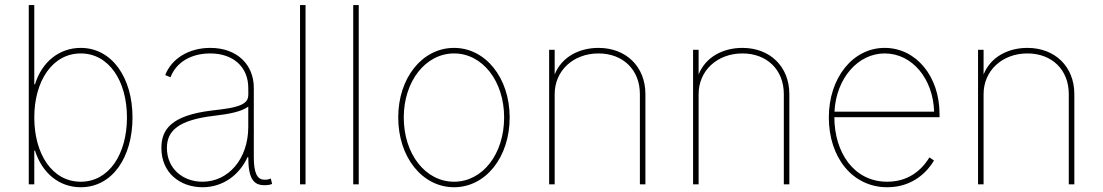

<svg xmlns="http://www.w3.org/2000/svg" viewBox="-20 -748 4476 779"><path d="M307.6 11.7C436 11.7 517.6 -109.9 517.6 -271.5C517.6 -431.6 435.1 -553.7 307.6 -553.7C220.7 -553.7 149.9 -497.1 122.1 -406.2H119.1V-727.5H96.7V0H119.1V-136.7H122.1C150.9 -45.9 219.7 11.7 307.6 11.7ZM307.6 -10.7C191.4 -10.7 119.1 -123.5 119.1 -271.5C119.1 -418.9 192.4 -531.2 307.6 -531.2C422.4 -531.2 495.1 -418.9 495.1 -271.5C495.1 -123.5 422.9 -10.7 307.6 -10.7Z M801.8 11.7C883.8 11.7 950.7 -37.1 984.4 -110.4H987.3C987.3 -23.4 1008.8 3.4 1052.7 3.4C1071.3 3.4 1078.6 0.5 1084 -2L1078.6 -23.9C1068.8 -19.5 1065.4 -19 1052.7 -19C1022.5 -19 1009.8 -48.3 1009.8 -109.9V-391.6C1009.8 -484.4 943.4 -553.7 833 -553.7C747.6 -553.7 676.3 -511.2 650.4 -443.4L671.9 -434.6C694.8 -495.6 755.9 -531.2 833 -531.2C926.3 -531.2 987.3 -476.1 987.3 -391.6C987.3 -356.9 992.2 -340.3 961.4 -324.2C934.1 -310.5 888.2 -305.2 840.8 -299.8C673.3 -279.8 634.8 -221.7 634.8 -147.5C634.8 -45.4 711.9 11.7 801.8 11.7ZM801.8 -10.7C720.2 -10.7 657.2 -65.4 657.2 -147.5C657.2 -217.3 703.1 -261.2 849.6 -278.3C912.1 -285.6 960.4 -295.4 987.3 -315.4V-233.4C987.3 -101.1 904.8 -10.7 801.8 -10.7Z M1219.7 -727.5H1197.3V0H1219.7Z M1435.5 -727.5H1413.1V0H1435.5Z M1822.3 11.7C1950.7 11.7 2047.9 -110.4 2047.9 -271.5C2047.9 -431.6 1950.2 -553.7 1822.3 -553.7C1693.4 -553.7 1595.7 -432.1 1595.7 -271.5C1595.7 -110.4 1693.4 11.7 1822.3 11.7ZM1822.3 -10.7C1706.1 -10.7 1618.2 -123 1618.2 -271.5C1618.2 -418.5 1707 -531.2 1822.3 -531.2C1937.5 -531.2 2025.4 -418.9 2025.4 -271.5C2025.4 -123 1938 -10.7 1822.3 -10.7Z M2230.5 -366.2C2230.5 -461.9 2306.6 -531.2 2408.2 -531.2C2507.3 -531.2 2576.2 -465.3 2576.2 -366.2V0H2598.6V-366.2C2598.6 -478 2520 -553.7 2408.2 -553.7C2331.1 -553.7 2259.3 -518.1 2230.5 -445.8V-545.9H2208V0H2230.5Z M2814.5 -366.2C2814.5 -461.9 2890.6 -531.2 2992.2 -531.2C3091.3 -531.2 3160.2 -465.3 3160.2 -366.2V0H3182.6V-366.2C3182.6 -478 3104 -553.7 2992.2 -553.7C2915 -553.7 2843.3 -518.1 2814.5 -445.8V-545.9H2792V0H2814.5Z M3580.1 11.7C3686.5 11.7 3745.1 -55.2 3769.5 -96.7L3751 -109.4C3731 -76.7 3681.2 -10.7 3580.1 -10.7C3443.4 -10.7 3365.7 -129.9 3365.2 -272.5H3792V-285.2C3792 -438.5 3696.8 -553.7 3569.3 -553.7C3439.9 -553.7 3342.8 -431.6 3342.8 -271.5C3342.8 -110.8 3437.5 11.7 3580.1 11.7ZM3365.7 -294.9C3372.6 -430.7 3461.4 -531.2 3569.3 -531.2C3682.1 -531.2 3766.1 -427.2 3770 -294.9Z M3970.7 -366.2C3970.7 -461.9 4046.9 -531.2 4148.4 -531.2C4247.6 -531.2 4316.4 -465.3 4316.4 -366.2V0H4338.9V-366.2C4338.9 -478 4260.3 -553.7 4148.4 -553.7C4071.3 -553.7 3999.5 -518.1 3970.7 -445.8V-545.9H3948.2V0H3970.7Z"/></svg>

Font: Raveo Thin
Style: Regular
Weight: 100
Designer: Jakub Foglar, Rasmus Andersson (Inter)
Foundry: Jakubfoglar.com
Version: Version 1.100;Glyphs 3.2.3 (3260)